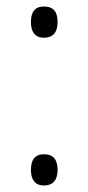

<svg xmlns="http://www.w3.org/2000/svg" viewBox="-20 -626 271 590"><path d="M115 -510C143 -510 157 -527 157 -558C157 -589 145 -606 115 -606C87 -606 75 -589 75 -558C75 -528 88 -510 115 -510ZM115 -56C143 -56 157 -73 157 -104C157 -135 144 -152 115 -152C87 -152 75 -134 75 -104C75 -74 88 -56 115 -56Z"/></svg>

Font: Noto Sans Malayalam UI Condensed Light
Style: Regular
Weight: 300
Width: 3
Designer: Jelle Bosma - Monotype Design Team
Foundry: Monotype Imaging Inc.
Version: Version 2.104